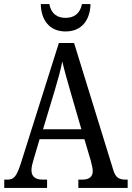

<svg xmlns="http://www.w3.org/2000/svg" viewBox="-20 -926 649 946"><path d="M303 -771C386 -771 424 -831 426 -906H384C374 -858 344 -838 303 -838C262 -838 232 -858 223 -906H181C182 -831 221 -771 303 -771ZM1 0H212V-41H190C152 -41 135 -58 135 -88C135 -103 141 -126 146 -142L175 -240H396L427 -135C432 -116 437 -95 437 -83C437 -56 420 -41 386 -41H366V0H609V-41H600C565 -41 549 -52 538 -89L345 -714H270L82 -119C61 -55 48 -41 16 -41H1ZM192 -289 251 -485C267 -538 279 -583 287 -623C296 -583 310 -535 327 -475L381 -289Z"/></svg>

Font: Noto Serif Ethiopic Cn
Style: Regular
Weight: 400
Width: 3
Designer: Monotype Design Team
Foundry: Monotype Imaging Inc.
Version: Version 2.102